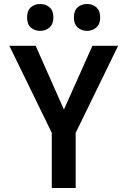

<svg xmlns="http://www.w3.org/2000/svg" viewBox="-20 -944 640 964"><path d="M240 0V-277L27 -714H159L301 -394L444 -714H573L360 -277V0ZM417 -789Q389 -789 370 -806Q351 -823 351 -856Q351 -891 370 -907.5Q389 -924 417 -924Q444 -924 463.5 -907.5Q483 -891 483 -856Q483 -823 463.5 -806Q444 -789 417 -789ZM182 -789Q154 -789 135 -805.5Q116 -822 116 -856Q116 -891 135 -907.5Q154 -924 182 -924Q209 -924 228.5 -907.5Q248 -891 248 -856Q248 -823 228.5 -806Q209 -789 182 -789Z"/></svg>

Font: Noto Sans Mono SemiBold
Style: Regular
Weight: 600
Designer: Monotype Design Team
Foundry: Monotype Imaging Inc.
Version: Version 2.014; ttfautohint (v1.8.4.7-5d5b)